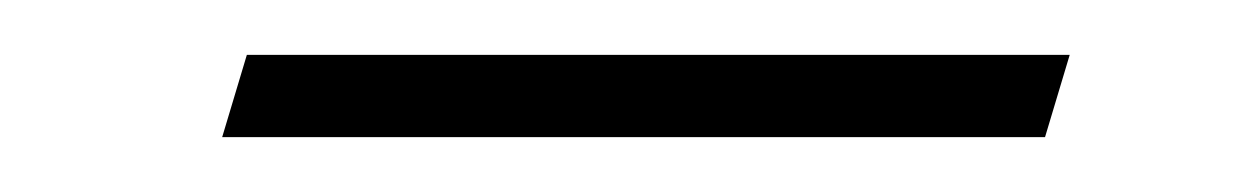

<svg xmlns="http://www.w3.org/2000/svg" viewBox="-20 -324 451 70"><path d="M370 -304 361 -274H61L70 -304Z"/></svg>

Font: Nyght Serif Light Italic
Style: Regular
Weight: 300
Italic angle: -16°
Designer: Maksym Kobuzan
Version: Version 0.410